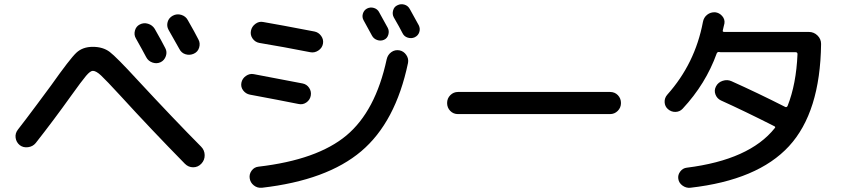

<svg xmlns="http://www.w3.org/2000/svg" viewBox="-20 -846 4040 906"><path d="M639.6 -730.5Q658.2 -740.2 678.7 -733.9Q699.2 -727.5 710 -710Q744.1 -650.4 759.8 -619.1Q769.5 -601.6 762.7 -581.5Q755.9 -561.5 738.3 -552.7Q719.7 -543.9 699.7 -550.8Q679.7 -557.6 669.9 -576.2Q668.9 -578.1 649.9 -613.3Q630.9 -648.4 621.1 -665Q611.3 -681.6 616.7 -701.7Q622.1 -721.7 639.6 -730.5ZM866.2 -751Q900.4 -691.4 916 -660.2Q925.8 -642.6 919.9 -622.1Q914.1 -601.6 895 -592.8Q876 -584 856 -589.8Q835.9 -595.7 826.2 -615.2L775.4 -705.1Q765.6 -722.7 771 -742.2Q776.4 -761.7 795.4 -772Q814.5 -782.2 835.4 -775.9Q856.4 -769.5 866.2 -751ZM73.2 -161.1Q56.6 -174.8 53.7 -195.8Q50.8 -216.8 64.5 -234.4Q96.7 -275.4 154.8 -353.5Q212.9 -431.6 220.7 -442.4Q310.5 -569.3 340.3 -597.2Q370.1 -625 418 -625Q465.8 -625 497.6 -601.1Q529.3 -577.1 627.9 -469.7Q802.7 -281.2 928.7 -154.3Q945.3 -137.7 945.8 -114.3Q946.3 -90.8 930.2 -73.7Q914.1 -56.6 891.6 -56.6Q869.1 -56.6 852.5 -73.2Q692.4 -236.3 548.8 -393.6Q480.5 -467.8 457 -489.7Q433.6 -511.7 418 -511.7Q406.2 -511.7 386.2 -488.3Q366.2 -464.8 314.5 -392.6Q234.4 -280.3 148.4 -170.9Q134.8 -154.3 112.3 -151.4Q89.8 -148.4 73.2 -161.1Z M1865.2 -608.4Q1884.8 -604.5 1897 -586.9Q1909.2 -569.3 1905.3 -548.8Q1846.7 -269.5 1684.6 -132.3Q1522.5 4.9 1215.8 40Q1194.3 42 1177.7 28.8Q1161.1 15.6 1158.2 -4.9Q1155.3 -24.4 1167.5 -41Q1179.7 -57.6 1200.2 -59.6Q1476.6 -91.8 1614.3 -206.5Q1752 -321.3 1804.7 -566.4Q1809.6 -587.9 1826.7 -600.1Q1843.8 -612.3 1865.2 -608.4ZM1711.9 -805.7Q1727.5 -813.5 1744.1 -808.6Q1760.7 -803.7 1768.6 -789.1Q1803.7 -725.6 1809.6 -714.8Q1817.4 -700.2 1812.5 -682.6Q1807.6 -665 1792 -658.2Q1776.4 -651.4 1759.8 -657.2Q1743.2 -663.1 1735.4 -677.7Q1701.2 -739.3 1695.3 -751Q1687.5 -765.6 1692.4 -781.7Q1697.3 -797.9 1711.9 -805.7ZM1855.5 -821.3Q1871.1 -829.1 1888.2 -824.2Q1905.3 -819.3 1914.1 -802.7Q1951.2 -735.4 1956.1 -726.6Q1963.9 -710.9 1958.5 -694.3Q1953.1 -677.7 1936.5 -669.9Q1920.9 -663.1 1903.8 -668.5Q1886.7 -673.8 1878.9 -690.4Q1866.2 -715.8 1837.9 -764.6Q1830.1 -779.3 1835 -796.9Q1839.8 -814.5 1855.5 -821.3ZM1159.2 -399.4Q1139.6 -403.3 1127.4 -419.4Q1115.2 -435.5 1119.1 -455.6Q1123 -475.6 1140.6 -487.8Q1158.2 -500 1177.7 -496.1Q1319.3 -469.7 1408.2 -452.1Q1427.7 -448.2 1439 -431.2Q1450.2 -414.1 1446.3 -394Q1442.4 -374 1425.3 -362.3Q1408.2 -350.6 1387.7 -355.5Q1300.8 -373 1159.2 -399.4ZM1203.1 -643.6Q1183.6 -647.5 1171.9 -664.1Q1160.2 -680.7 1164.1 -700.7Q1168 -720.7 1185.1 -733.4Q1202.1 -746.1 1221.7 -742.2Q1296.9 -729.5 1463.9 -697.3Q1483.4 -693.4 1495.6 -676.3Q1507.8 -659.2 1503.9 -639.2Q1500 -619.1 1481.9 -607.4Q1463.9 -595.7 1444.3 -599.6Q1315.4 -625 1203.1 -643.6Z M2141.6 -307.6Q2119.1 -307.6 2104.5 -322.8Q2089.8 -337.9 2089.8 -359.9Q2089.8 -381.8 2105 -397Q2120.1 -412.1 2141.6 -412.1H2858.4Q2880.9 -412.1 2895.5 -397Q2910.2 -381.8 2910.2 -359.9Q2910.2 -337.9 2895 -322.8Q2879.9 -307.6 2858.4 -307.6Z M3201.2 -333Q3187.5 -318.4 3167.5 -317.9Q3147.5 -317.4 3131.8 -331.1Q3117.2 -343.8 3116.2 -363.8Q3115.2 -383.8 3128.9 -399.4Q3259.8 -545.9 3296.9 -742.2Q3300.8 -763.7 3316.9 -776.4Q3333 -789.1 3354.5 -788.1Q3374 -786.1 3387.7 -770.5Q3401.4 -754.9 3398.4 -735.4Q3397.5 -730.5 3394.5 -719.2Q3391.6 -708 3390.6 -702.1Q3388.7 -695.3 3398.4 -695.3H3796.9Q3820.3 -695.3 3837.4 -678.7Q3854.5 -662.1 3854.5 -638.7Q3850.6 -316.4 3703.1 -156.2Q3555.7 3.9 3237.3 40Q3217.8 42 3200.7 29.8Q3183.6 17.6 3180.7 -2Q3177.7 -20.5 3189.9 -36.6Q3202.1 -52.7 3220.7 -54.7Q3516.6 -91.8 3635.7 -241.2Q3641.6 -247.1 3632.8 -251Q3494.1 -321.3 3381.8 -372.1Q3363.3 -380.9 3356 -400.4Q3348.6 -419.9 3358.9 -439Q3369.1 -458 3390.6 -464.8Q3412.1 -471.7 3431.6 -462.9Q3553.7 -408.2 3684.6 -341.8Q3691.4 -337.9 3696.3 -345.7Q3737.3 -449.2 3743.2 -590.8Q3743.2 -599.6 3734.4 -599.6H3380.9Q3376 -599.6 3373 -600.6Q3366.2 -601.6 3362.3 -594.7Q3310.5 -450.2 3201.2 -333Z"/></svg>

Font: Rounded Mgen+ 1mn medium
Style: Regular
Weight: 500
Designer: [Source Han Sans]
Ryoko NISHIZUKA  (kana & ideographs); Paul D. Hunt (Latin, Greek & Cyrillic); Wenlong ZHANG  (bopomofo
Version: Version 1.059.20150602